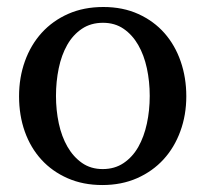

<svg xmlns="http://www.w3.org/2000/svg" viewBox="-20 -514 584 546"><path d="M405.8 -241.2Q405.8 -282.2 397.7 -319.8Q389.6 -357.4 373 -386.2Q356.4 -415 331.5 -432.1Q306.6 -449.2 272.9 -449.2Q238.3 -449.2 212.9 -432.1Q187.5 -415 171.1 -386.2Q154.8 -357.4 147 -319.8Q139.2 -282.2 139.2 -241.2Q139.2 -200.7 147.2 -163.1Q155.3 -125.5 171.9 -96.7Q188.5 -67.9 213.4 -50.5Q238.3 -33.2 272 -33.2Q306.2 -33.2 331.5 -50.3Q356.9 -67.4 373.3 -96.2Q389.6 -125 397.7 -162.6Q405.8 -200.2 405.8 -241.2ZM509.8 -240.2Q509.8 -187 492.9 -140.9Q476.1 -94.7 445.1 -60.8Q414.1 -26.9 369.9 -7.3Q325.7 12.2 271 12.2Q216.3 12.2 172.4 -7.1Q128.4 -26.4 97.7 -60.1Q66.9 -93.8 50.5 -139.9Q34.2 -186 34.2 -240.2Q34.2 -293.5 50.8 -339.8Q67.4 -386.2 98.6 -420.7Q129.9 -455.1 174.1 -474.6Q218.3 -494.1 273.9 -494.1Q329.6 -494.1 373.5 -474.1Q417.5 -454.1 447.8 -419.7Q478 -385.3 493.9 -339.1Q509.8 -293 509.8 -240.2Z"/></svg>

Font: Charis SIL Cyr
Style: Regular
Weight: 400
Foundry: SIL International
Version: Version 5.000